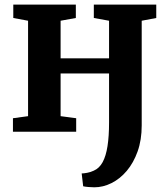

<svg xmlns="http://www.w3.org/2000/svg" viewBox="-20 -575 732 838"><path d="M391.5 242.5Q379.5 242.5 365.5 241.2Q351.5 240 343 238L336.5 182Q345.5 182 360.5 179.2Q375.5 176.5 389 170Q413.5 159.5 428 132.8Q442.5 106 449.2 63Q456 20 456 -40.5V-254.5H244.5V-68L312.5 -59V0H36.5V-59L102.5 -68V-484.5L38 -496.5V-555H311V-496.5L244.5 -484.5V-320.5H456V-484.5L389.5 -496.5V-555H662V-496.5L598.5 -484.5V-27.5Q598.5 35.5 580.8 85.5Q563 135.5 533.5 170.5Q504 205.5 467 224Q430 242.5 391.5 242.5Z"/></svg>

Font: Merriweather 20pt
Style: Bold
Weight: 700
Version: Version 2.100